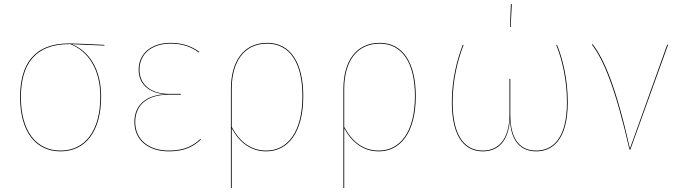

<svg xmlns="http://www.w3.org/2000/svg" viewBox="-20 -739 3351 949"><path d="M496.1 -517.2C438.8 -520.3 349.4 -524.3 320.8 -524.3C146 -524.3 79.3 -418.1 79.3 -258.1C79.3 -91 154.6 9.1 279.1 9.1C402.4 9.1 479.8 -89 479.8 -262C479.8 -396.4 421.2 -485.2 335.4 -520.5L496.1 -513.6ZM475.8 -262C475.8 -91.8 400.2 5.2 279.1 5.2C156.9 5.2 83.3 -93.8 83.3 -258.1C83.3 -417.6 150.2 -520.9 321.9 -520.8L328.2 -520.7C416.6 -484.8 475.8 -396.9 475.8 -262Z M823.9 -527.2C729.8 -527.2 665.3 -476.3 665.3 -394.1C665.3 -327.4 711.6 -279.9 795.7 -273.1C704.1 -268.8 644.3 -221.3 644.3 -136.1C644.3 -46.8 713 9.1 815.1 9.1C889.5 9.1 934.9 -13.3 973.1 -49.3L971 -52.6C934.4 -17.6 889.1 5.2 815.2 5.2C715 5.2 648.4 -48.9 648.4 -136.1C648.4 -220 707.1 -271.1 815.6 -271.1H873.5L873.8 -274.9H817.6C716.8 -274.9 669.4 -328.4 669.4 -394.1C669.4 -473.9 731.4 -523.4 824 -523.4C883.9 -523.4 927.6 -505.6 962.6 -479.7L965.7 -482.2C932.5 -507.1 886.5 -527.2 823.9 -527.2Z M1301.1 -527.2C1182.2 -527.2 1121.3 -433.7 1121.3 -298.9V190.6L1125.3 190.2V-105C1163.7 -34.7 1219.4 9.1 1296.4 9.1C1402.1 9.1 1479 -82.8 1479 -264C1479 -427.9 1415.8 -527.2 1301.1 -527.2ZM1296.3 5.2C1220.4 5.2 1164.9 -37.7 1125.3 -111.7V-298.6C1125.3 -432.2 1184.8 -523.3 1301 -523.3C1413.4 -523.3 1474.9 -426.3 1474.9 -264C1474.9 -85 1399.9 5.2 1296.3 5.2Z M1857.1 -527.2C1738.2 -527.2 1677.3 -433.7 1677.3 -298.9V190.6L1681.3 190.2V-105C1719.7 -34.7 1775.4 9.1 1852.4 9.1C1958.1 9.1 2035 -82.8 2035 -264C2035 -427.9 1971.8 -527.2 1857.1 -527.2ZM1852.3 5.2C1776.4 5.2 1720.9 -37.7 1681.3 -111.7V-298.6C1681.3 -432.2 1740.8 -523.3 1857 -523.3C1969.4 -523.3 2030.9 -426.3 2030.9 -264C2030.9 -85 1955.9 5.2 1852.3 5.2Z M2505.2 -718.8 2500.6 -605.7H2504L2509.6 -718.6ZM2733.4 -517.2H2729.3C2759.2 -442.4 2782.3 -341.9 2782.3 -233.9C2782.3 -45 2704.8 5.2 2630.3 5.2C2555.5 5.2 2502.3 -42.9 2502.3 -173.3V-349.5L2498.2 -349.1V-175.2C2498.2 -43.1 2438.6 5.2 2366.2 5.2C2289.8 5.2 2217.3 -49.3 2217.3 -234.1C2217.3 -341.9 2242.2 -442.4 2271.5 -517.2H2267.4C2238.6 -443.7 2213.3 -343.4 2213.3 -234.2C2213.3 -48.1 2286.8 9.1 2366.3 9.1C2440.8 9.1 2494.6 -40 2500.3 -152C2503.7 -40 2554.8 9.1 2630.5 9.1C2706.8 9.1 2786.3 -42.7 2786.3 -234.1C2786.3 -343.4 2762.8 -444.6 2733.3 -517.2Z M2909.2 -520.4 2905.3 -518.8C2961.6 -446.2 3021.4 -306.8 3091.2 0H3095.6L3281.9 -517.1L3277.9 -518.5L3093.5 -4.6C3024.9 -311.2 2965.1 -448.5 2909.2 -520.3Z"/></svg>

Font: Fira Sans Four
Style: Regular
Weight: 100
Designer: Carrois Corporate & Edenspiekermann AG
Foundry: Carrois Corporate GbR & Edenspiekermann AG
Version: Version 4.203;PS 004.203;hotconv 1.0.88;makeotf.lib2.5.64775